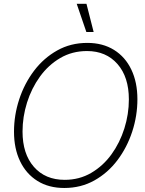

<svg xmlns="http://www.w3.org/2000/svg" viewBox="-20 -959 746 990"><path d="M311.5 10.3Q231.4 10.3 173.3 -25.9Q115.2 -62 83.7 -127.4Q52.2 -192.9 52.2 -279.8Q52.2 -364.7 78.9 -446.3Q105.5 -527.8 155.3 -593.8Q205.1 -659.7 274.7 -698.7Q344.2 -737.8 430.2 -737.8Q509.8 -737.8 567.9 -701.7Q626 -665.5 657.2 -600.1Q688.5 -534.7 688.5 -447.3Q688.5 -362.3 661.9 -280.8Q635.3 -199.2 585.9 -133.5Q536.6 -67.9 467 -28.8Q397.5 10.3 311.5 10.3ZM313.5 -31.7Q389.2 -31.7 450.4 -67.6Q511.7 -103.5 554.9 -163.3Q598.1 -223.1 621.3 -296.9Q644.5 -370.6 644.5 -446.3Q644.5 -562 585.7 -628.9Q526.9 -695.8 428.7 -695.8Q352.1 -695.8 290.8 -659.9Q229.5 -624 186 -564Q142.6 -503.9 119.4 -430.2Q96.2 -356.4 96.2 -280.8Q96.2 -165.5 154.8 -98.6Q213.4 -31.7 313.5 -31.7ZM425.3 -793.9 375.5 -939.5H425.8L462.9 -793.9Z"/></svg>

Font: Inter Display ExtraLight
Style: Italic
Weight: 200
Italic angle: -9.39999°
Designer: Rasmus Andersson
Foundry: rsms
Version: Version 4.000;git-a52131595